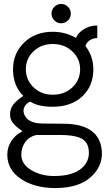

<svg xmlns="http://www.w3.org/2000/svg" viewBox="-20 -713 556 973"><path d="M324.5 -609.5Q310 -595 290 -595Q270 -595 255.5 -609.5Q241 -624 241 -644Q241 -664 255.5 -678.5Q270 -693 290 -693Q310 -693 324.5 -678.5Q339 -664 339 -644Q339 -624 324.5 -609.5ZM260 240Q156 240 86.5 194Q17 148 17 71Q17 33 37.5 1.5Q58 -30 94 -48Q91 -50 79.5 -58.5Q68 -67 62 -72.5Q56 -78 47.5 -87.5Q39 -97 35 -108.5Q31 -120 31 -133Q31 -163 48 -184Q65 -205 98 -227Q46 -278 46 -362Q46 -443 102.5 -497.5Q159 -552 247 -552Q311 -552 365 -521Q377 -549 407.5 -566.5Q438 -584 473 -584V-520Q452 -520 435 -509Q418 -498 413 -480Q453 -428 453 -362Q453 -277 397 -224.5Q341 -172 247 -172Q172 -172 134 -198Q114 -190 105 -173.5Q96 -157 101 -139Q116 -88 195 -87L305 -86Q474 -84 494 36Q508 118 446 179Q384 240 260 240ZM386 -362Q386 -416 346 -453Q306 -490 247 -490Q189 -490 150 -453Q111 -416 111 -362Q111 -308 150 -270.5Q189 -233 247 -233Q307 -233 346.5 -270Q386 -307 386 -362ZM428 37Q421 1 386.5 -14Q352 -29 284 -29H163Q127 -20 107.5 7.5Q88 35 88 70Q88 119 138 149Q188 179 254 179Q349 179 394.5 139Q440 99 428 37Z"/></svg>

Font: Oakes Grotesk Light
Style: Regular
Weight: 300
Designer: Samuel Oakes
Foundry: Samuel Oakes
Version: Version 1.000;PS 001.000;hotconv 1.0.88;makeotf.lib2.5.64775